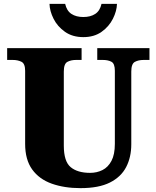

<svg xmlns="http://www.w3.org/2000/svg" viewBox="-20 -963 809 993"><path d="M396 10Q313 10 248 -13Q183 -36 146.5 -86.5Q110 -137 110 -219V-597Q110 -634 91 -643.5Q72 -653 46 -653H17V-714H402V-653H373Q347 -653 328.5 -643Q310 -633 310 -593V-210Q310 -128 345.5 -98.5Q381 -69 446 -69Q481 -69 510 -83.5Q539 -98 556.5 -131Q574 -164 574 -219V-597Q574 -634 556.5 -643.5Q539 -653 512 -653H483V-714H753V-653H723Q696 -653 677.5 -643Q659 -633 659 -593V-217Q659 -150 632.5 -99Q606 -48 548.5 -19Q491 10 396 10ZM411 -771Q355 -771 316 -798.5Q277 -826 257 -866Q237 -906 236 -943H317Q325 -907 349.5 -891Q374 -875 411 -875Q448 -875 472.5 -891Q497 -907 505 -943H585Q584 -906 564 -866Q544 -826 505.5 -798.5Q467 -771 411 -771Z"/></svg>

Font: Noto Serif Tamil Black
Style: Regular
Weight: 900
Designer: Indian Type Foundry, Tom Grace, and the Monotype Design Team
Foundry: Monotype Imaging Inc.
Version: Version 2.004; ttfautohint (v1.8.4.7-5d5b)